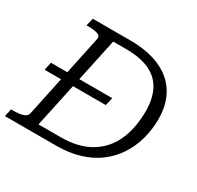

<svg xmlns="http://www.w3.org/2000/svg" viewBox="-171 -887 1091 1063"><g transform="rotate(30 374.5 -355.0)"><path d="M43 -332 54 -383H446L434 -332ZM133 -710H373Q458 -710 523.5 -690Q589 -670 634 -631.5Q679 -593 702.5 -537.5Q726 -482 726 -412Q726 -344 709 -282Q692 -220 658.5 -168.5Q625 -117 575 -79Q525 -41 458 -20.5Q391 0 308 0H-19L-8 -49H3Q40 -49 65.5 -56Q91 -63 96 -85L210 -625Q215 -646 192.5 -653.5Q170 -661 133 -661H121ZM373 -657H294L165 -53H304Q366 -53 415 -65.5Q464 -78 501.5 -102Q539 -126 566 -158.5Q593 -191 610 -231.5Q627 -272 635 -318Q643 -364 643 -413Q643 -491 615 -546Q587 -601 527.5 -629Q468 -657 373 -657Z"/></g></svg>

Font: Roboto Serif Light
Style: Italic
Weight: 300
Italic angle: -10°
Version: Version 1.007